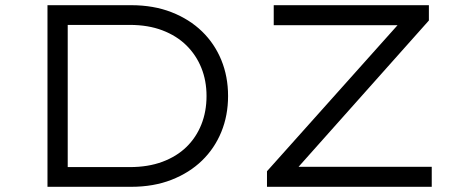

<svg xmlns="http://www.w3.org/2000/svg" viewBox="-20 -720 1770 740"><path d="M163 0V-700H485Q572 -700 641 -673Q710 -646 758.5 -599Q807 -552 833 -488.5Q859 -425 859 -350Q859 -275 833 -211.5Q807 -148 758.5 -101Q710 -54 641 -27Q572 0 485 0ZM241 -62 232 -76H480Q551 -76 606 -96.5Q661 -117 698.5 -153.5Q736 -190 756 -240Q776 -290 776 -350Q776 -409 756 -458.5Q736 -508 698.5 -545Q661 -582 606 -603Q551 -624 480 -624H229L241 -636ZM1009 0V-60L1532 -645L1555 -623H1035V-700H1633V-641L1111 -55L1087 -77H1644V0Z"/></svg>

Font: Lexend Peta Light
Style: Regular
Weight: 300
Version: Version 1.007